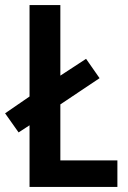

<svg xmlns="http://www.w3.org/2000/svg" viewBox="-30 -734 502 754"><path d="M86 0V-242L43 -214L-10 -289L86 -355V-714H207V-437L308 -503L361 -427L207 -324V-104H431V0Z"/></svg>

Font: Noto Sans Lao Looped Condensed SemiBold
Style: Regular
Weight: 600
Width: 3
Designer: Mark Frömberg, Ben Mitchell
Foundry: The Fontpad Ltd
Version: Version 1.002; ttfautohint (v1.8.4.7-5d5b)